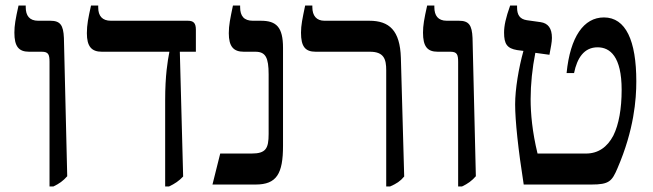

<svg xmlns="http://www.w3.org/2000/svg" viewBox="-20 -667 2361 694"><path d="M159 7H173C194 -3 208 -13 223 -30L211 -530C209 -576 198 -592 162 -592H118C86 -592 73 -611 73 -641V-647H47C36 -598 32 -575 32 -549C32 -500 47 -480 85 -480H131C155 -480 159 -470 159 -443Z M577 7H591C612 -3 627 -13 642 -29L630 -480H688V-560C688 -584 679 -592 659 -592H381C350 -592 335 -609 335 -640V-647H309C299 -602 294 -578 294 -547C294 -499 311 -480 348 -480H592V-478C586 -447 577 -395 577 -305Z M748 0H904C980 0 1003 -39 1003 -140V-494C1003 -569 979 -592 923 -592H894C862 -592 848 -609 848 -641V-647H822C812 -599 807 -576 807 -547C807 -499 824 -480 861 -480H903C940 -480 951 -459 951 -398V-183C951 -130 941 -112 889 -112H776Z M1376 7H1390C1413 -3 1427 -12 1441 -29L1429 -458C1426 -557 1387 -592 1315 -592H1153C1124 -592 1109 -610 1109 -641V-647H1083C1073 -599 1068 -576 1068 -549C1068 -499 1083 -480 1121 -480H1317C1368 -480 1376 -453 1376 -413Z M1636 7H1650C1671 -3 1685 -13 1700 -30L1688 -530C1686 -576 1675 -592 1639 -592H1595C1563 -592 1550 -611 1550 -641V-647H1524C1513 -598 1509 -575 1509 -549C1509 -500 1524 -480 1562 -480H1608C1632 -480 1636 -470 1636 -443Z M1873 0H2118C2182 0 2192 -12 2212 -59C2272 -198 2280 -308 2280 -373C2280 -520 2242 -604 2163 -604C2090 -604 2041 -534 2028 -403H2055C2066 -457 2091 -496 2140 -496C2185 -496 2227 -463 2227 -342C2227 -275 2217 -217 2197 -177C2175 -135 2142 -112 2098 -112H1923C1904 -190 1898 -256 1898 -309C1898 -362 1904 -421 1915 -476L1966 -469C1971 -497 1975 -514 1975 -530C1975 -565 1961 -583 1934 -587L1884 -594C1859 -598 1849 -613 1849 -640V-647H1824C1808 -602 1802 -574 1802 -549C1802 -508 1813 -492 1849 -486L1872 -483C1855 -422 1842 -345 1842 -290C1842 -231 1853 -127 1873 0Z"/></svg>

Font: Noto Serif Hebrew SemiCondensed Medium
Style: Regular
Weight: 500
Width: 4
Designer: Monotype Design Team
Foundry: Monotype Imaging Inc.
Version: Version 2.004